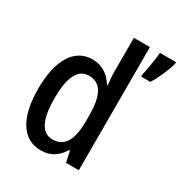

<svg xmlns="http://www.w3.org/2000/svg" viewBox="-179 -888 968 1026"><g transform="rotate(30 305.0 -375.0)"><path d="M219 10C280 10 320 -19 350 -67H356L370 0H449V-760H350V-552C350 -528 353 -499 356 -470H351C322 -520 276 -550 217 -550C109 -550 43 -450 43 -269C43 -88 108 10 219 10ZM610 -750V-760H511C509 -724 494 -640 487 -612V-600H544C569 -639 599 -707 610 -750ZM244 -72C176 -72 144 -140 144 -269C144 -395 176 -465 243 -465C321 -465 351 -403 351 -275V-249C351 -130 318 -72 244 -72Z"/></g></svg>

Font: Noto Sans Kannada Condensed Medium
Style: Regular
Weight: 500
Width: 3
Designer: Jelle Bosma - Monotype Design Team
Foundry: Monotype Imaging Inc.
Version: Version 2.005